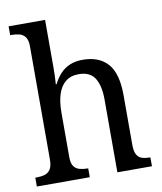

<svg xmlns="http://www.w3.org/2000/svg" viewBox="-85 -829 758 897"><g transform="rotate(-10 294.5 -380.0)"><path d="M17 0V-42H24Q45 -42 62 -47Q79 -52 89 -67.5Q99 -83 99 -114V-650Q99 -680 88.5 -694.5Q78 -709 61 -713.5Q44 -718 24 -718H17V-760H190V-537Q190 -519 189.5 -501Q189 -483 188 -469.5Q187 -456 187 -455H191Q204 -482 223.5 -503Q243 -524 269.5 -535Q296 -546 330 -546Q408 -546 449 -499.5Q490 -453 490 -350V-114Q490 -83 499 -67.5Q508 -52 524 -47Q540 -42 560 -42H563V0H399V-346Q399 -411 376.5 -447Q354 -483 300 -483Q262 -483 237.5 -463Q213 -443 201.5 -406.5Q190 -370 190 -320V-109Q190 -79 200.5 -65Q211 -51 228 -46.5Q245 -42 265 -42H268V0Z"/></g></svg>

Font: Noto Serif Thai SemiCondensed
Style: Regular
Weight: 400
Width: 4
Designer: Monotype Design Team
Foundry: Monotype Imaging Inc.
Version: Version 2.002